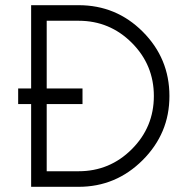

<svg xmlns="http://www.w3.org/2000/svg" viewBox="-20 -720 722 740"><path d="M283 -640Q403 -640 488 -555Q573 -470 573 -350Q573 -230 488 -145Q403 -60 283 -60H160V-640ZM283 -700H100V0H283Q427 0 530 -103Q581 -154 607 -215.5Q633 -277 633 -350Q633 -495 530 -598Q428 -700 283 -700ZM50 -319H298V-379H50Z"/></svg>

Font: Unageo
Style: Light
Weight: 300
Designer: Richard Sepsi
Foundry: Richard Sepsi
Version: Version 2.000